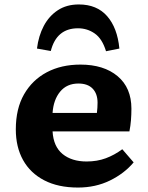

<svg xmlns="http://www.w3.org/2000/svg" viewBox="-20 -828 663 862"><path d="M330 14Q241 14 178.5 -18.5Q116 -51 83.5 -109.5Q51 -168 51 -247Q51 -340 88 -404.5Q125 -469 190 -503.5Q255 -538 341 -538Q446 -538 508 -486Q570 -434 570 -340Q570 -314 568 -288.5Q566 -263 561 -238H216Q220 -170 261 -136.5Q302 -103 369 -103Q416 -103 455 -117.5Q494 -132 529 -158L580 -99Q538 -49 473.5 -17.5Q409 14 330 14ZM216 -321H415Q418 -344 418 -367Q418 -407 396 -430Q374 -453 332 -453Q280 -453 250 -416.5Q220 -380 216 -321ZM334 -808Q415 -808 461 -755.5Q507 -703 516 -610L456 -598Q439 -654 405.5 -677.5Q372 -701 330 -701Q234 -701 208 -599L146 -610Q153 -667 176.5 -711.5Q200 -756 239.5 -782Q279 -808 334 -808Z"/></svg>

Font: Literata 7pt
Style: Bold
Weight: 700
Designer: Latin by Veronika Burian and Jose Scaglione. Greek by Irene Vlachou. Cyrillic by Vera Evstafieva.
Foundry: TypeTogether
Version: Version 3.002